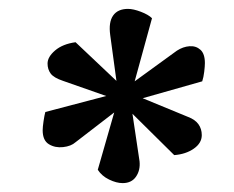

<svg xmlns="http://www.w3.org/2000/svg" viewBox="-20 -816 526 432"><path d="M242 -634 228 -737Q224 -766 234.5 -781Q245 -796 268 -796Q280 -796 297 -789.5Q314 -783 322 -775L283 -633L378 -702Q392 -711 406.5 -712Q421 -713 431 -704Q441 -695 441 -674Q441 -667 439.5 -654.5Q438 -642 435 -633L301 -595L403 -553Q419 -547 426.5 -536.5Q434 -526 434 -512Q434 -494 416 -481.5Q398 -469 372 -467L278 -560L294 -453Q296 -433 286 -418.5Q276 -404 256 -404Q242 -404 225.5 -412Q209 -420 200 -434L237 -563L150 -496Q140 -487 122 -485Q104 -483 90 -491.5Q76 -500 76 -523Q76 -530 78 -543.5Q80 -557 82 -564L219 -600L122 -634Q101 -641 94 -650.5Q87 -660 87 -673Q87 -688 104 -702.5Q121 -717 150 -721Z"/></svg>

Font: Literata
Style: Bold Italic
Weight: 700
Italic angle: -2°
Designer: Latin by Veronika Burian and Jose Scaglione. Greek by Irene Vlachou. Cyrillic by Vera Evstafieva
Foundry: TypeTogether
Version: Version 3.103;gftools[0.9.29]